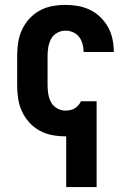

<svg xmlns="http://www.w3.org/2000/svg" viewBox="-20 -548 540 783"><path d="M250 215V8H247Q220 8 193 3Q166 -2 142 -15Q118 -28 99.5 -48.5Q81 -69 69.5 -94Q58 -119 54 -146Q50 -173 50 -200V-320Q50 -347 54 -374Q58 -401 69.5 -426Q81 -451 99.5 -471.5Q118 -492 142 -505Q166 -518 193 -523Q220 -528 247 -528Q273 -528 298.5 -523.5Q324 -519 347.5 -507.5Q371 -496 389.5 -478Q408 -460 420.5 -437.5Q433 -415 438.5 -389.5Q444 -364 444 -338V-336H321V-337Q321 -353 316.5 -369Q312 -385 302.5 -397.5Q293 -410 278 -416.5Q263 -423 247 -423Q229 -423 213 -414Q197 -405 188.5 -389.5Q180 -374 177 -356Q174 -338 174 -320V-200Q174 -182 177 -164Q180 -146 188.5 -130.5Q197 -115 213 -106Q229 -97 247 -97Q257 -97 266.5 -99Q276 -101 284.5 -106Q293 -111 299.5 -118.5Q306 -126 310 -135H374V215Z"/></svg>

Font: Iosevka SS18 Extrabold
Style: Regular
Weight: 800
Monospace: yes
Designer: Belleve Invis
Foundry: Belleve Invis
Version: Version 25.1.1; ttfautohint (v1.8.4)